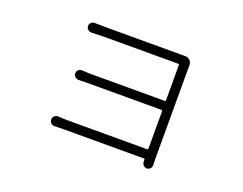

<svg xmlns="http://www.w3.org/2000/svg" viewBox="-95 -716 1190 940"><g transform="rotate(20 500.0 -246.0)"><path d="M761.7 20.5Q761.7 30.3 754.9 37.1Q747.1 44.9 736.8 44.9Q726.6 44.9 719.2 37.1Q711.9 29.3 711.9 18.6Q711.9 14.6 711.9 8.8Q711.9 3.9 708 3.9H296.9Q277.3 3.9 243.2 4.9Q231.4 5.9 223.6 -2Q215.8 -9.8 215.8 -21.5Q215.8 -32.2 224.1 -39.1Q232.4 -45.9 243.2 -45.9Q268.6 -43.9 295.9 -43.9H708Q711.9 -43.9 711.9 -48.8V-244.1Q711.9 -249 708 -249H327.1Q300.8 -249 275.4 -248Q264.6 -248 256.8 -255.4Q249 -262.7 249 -273.4Q249 -284.2 256.8 -291.5Q264.6 -298.8 275.4 -297.9Q303.7 -295.9 326.2 -295.9H708Q711.9 -295.9 711.9 -300.8V-484.4Q711.9 -489.3 708 -489.3H319.3Q308.6 -489.3 254.9 -487.3Q244.1 -487.3 236.3 -494.6Q228.5 -502 228.5 -512.7Q228.5 -523.4 236.3 -530.3Q244.1 -537.1 253.9 -537.1Q253.9 -537.1 254.9 -537.1Q288.1 -536.1 319.3 -536.1H709Q717.8 -536.1 727.5 -536.1Q741.2 -536.1 751 -526.4Q760.7 -516.6 760.7 -502Q760.7 -501 760.7 -497.1V0Z"/></g></svg>

Font: Gen Jyuu Gothic L Monospace Light
Style: Regular
Weight: 300
Designer: [Source Han Sans]
Ryoko NISHIZUKA  (kana & ideographs); Paul D. Hunt (Latin, Greek & Cyrillic); Wenlong ZHANG  (bopomofo
Version: Version 1.002.20150607